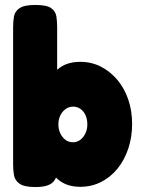

<svg xmlns="http://www.w3.org/2000/svg" viewBox="-20 -748 569 776"><path d="M305 7Q258 7 227 -13.5Q196 -34 178.5 -69Q161 -104 154 -150Q147 -196 148 -247Q148 -300 155.5 -346Q163 -392 180.5 -426Q198 -460 228.5 -479Q259 -498 305 -498Q350 -498 388 -478.5Q426 -459 454.5 -425Q483 -391 498.5 -345.5Q514 -300 514 -247Q514 -194 498.5 -147.5Q483 -101 455 -66.5Q427 -32 388.5 -12.5Q350 7 305 7ZM275 -173Q291 -173 304 -182.5Q317 -192 325 -208.5Q333 -225 333 -245Q333 -266 325.5 -282.5Q318 -299 305 -308Q292 -317 276 -317Q259 -317 245.5 -307.5Q232 -298 224 -282Q216 -266 216 -245Q216 -225 224 -208.5Q232 -192 245 -182.5Q258 -173 275 -173ZM124 8Q78 8 59 -5.5Q40 -19 36.5 -40Q33 -61 33 -83V-638Q33 -661 36.5 -681.5Q40 -702 59 -715Q78 -728 123 -728Q169 -728 187 -715Q205 -702 208 -681Q211 -660 211 -638V-43Q204 -16 184 -4Q164 8 124 8Z"/></svg>

Font: Fredoka SemiCondensed
Style: Bold
Weight: 700
Width: 4
Designer: Ben Nathan
Foundry: Milena B. Brandão, Ben Nathan
Version: Version 2.001